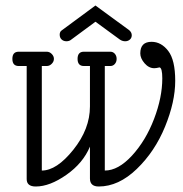

<svg xmlns="http://www.w3.org/2000/svg" viewBox="-20 -668 667 698"><path d="M307 -428H285Q262 -428 262 -454Q262 -480 285 -480H381Q391 -480 397.5 -472.5Q404 -465 404 -454Q404 -443 397.5 -435.5Q391 -428 381 -428H361V-48Q410 -48 460 -102.5Q510 -157 540 -235.5Q570 -314 570 -383Q570 -421 560 -423Q548 -420 541 -420Q521 -420 505.5 -438Q490 -456 490 -474Q490 -516 531 -516Q566 -516 591.5 -483Q617 -450 617 -374Q617 -298 580 -207.5Q543 -117 477 -53.5Q411 10 339 10Q307 10 307 -19V-135Q282 -75 221.5 -32.5Q161 10 110 10Q77 10 77 -17V-428H48Q25 -428 25 -454Q25 -480 48 -480H150Q160 -480 168 -472Q176 -464 176 -454Q176 -444 168 -436Q160 -428 150 -428H132V-48Q186 -48 246.5 -123.5Q307 -199 307 -281ZM450 -558Q459 -550 459 -540Q459 -530 452 -524Q445 -518 435 -518Q425 -518 416 -524L327 -589L239 -524Q232 -518 221.5 -518Q211 -518 204 -524.5Q197 -531 197 -542Q197 -553 205 -558L327 -648Z"/></svg>

Font: Glass Antiqua
Style: Regular
Weight: 400
Version: 1.001